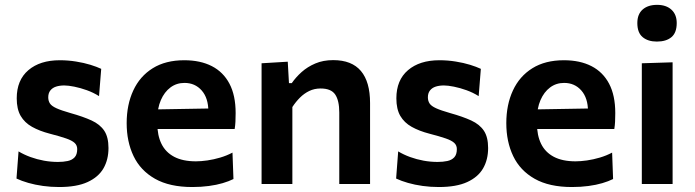

<svg xmlns="http://www.w3.org/2000/svg" viewBox="-20 -759 2867 792"><path d="M224 12.5Q189.5 12.5 157.2 8Q125 3.5 97 -4.5Q69 -12.5 48 -22.5L56.5 -134.5Q79 -121 105.8 -111.2Q132.5 -101.5 161.5 -96.2Q190.5 -91 219 -91Q241 -91 259 -94.8Q277 -98.5 287.8 -110Q298.5 -121.5 298.5 -144Q298.5 -159.5 287.8 -169.5Q277 -179.5 252.5 -188Q228 -196.5 185.5 -207.5Q143 -218.5 112.2 -235.8Q81.5 -253 65.2 -281Q49 -309 49 -353.5Q49 -428.5 97 -469.5Q145 -510.5 226.5 -510.5Q261 -510.5 293.5 -505.2Q326 -500 352.8 -491.8Q379.5 -483.5 397.5 -475L388.5 -362.5Q365.5 -377 338.5 -386.8Q311.5 -396.5 286.5 -401.5Q261.5 -406.5 245 -406.5Q226.5 -406.5 211.5 -401.8Q196.5 -397 187.8 -386Q179 -375 179 -357.5Q179 -343 186 -332.2Q193 -321.5 212.8 -312.5Q232.5 -303.5 271 -292.5Q323 -278 357.8 -262Q392.5 -246 410 -219.8Q427.5 -193.5 427.5 -148.5Q427.5 -100.5 406.8 -64.5Q386 -28.5 341.2 -8Q296.5 12.5 224 12.5Z M773.5 12.5Q679.5 12.5 619.5 -21.5Q559.5 -55.5 531 -115Q502.5 -174.5 502.5 -251Q502.5 -327 529.8 -385.8Q557 -444.5 610 -477.5Q663 -510.5 740 -510.5Q806.5 -510.5 853.8 -486.2Q901 -462 926.5 -413.8Q952 -365.5 952 -292.5Q952 -273 951.2 -257.5Q950.5 -242 948 -227L837.5 -271.5Q838.5 -278.5 839 -285.8Q839.5 -293 839.5 -299.5Q839.5 -354.5 812 -385.8Q784.5 -417 741 -417Q708 -417 683 -398.2Q658 -379.5 643.5 -346Q629 -312.5 629 -268.5V-249Q629 -200.5 646 -165.8Q663 -131 698.5 -112.2Q734 -93.5 788 -93.5Q809 -93.5 835.2 -97.2Q861.5 -101 888.5 -109Q915.5 -117 939 -129.5L943 -20.5Q924 -11 898.5 -3.5Q873 4 841.5 8.2Q810 12.5 773.5 12.5ZM552.5 -227V-306.5L873 -312L948 -283.5V-227Z M1059 0Q1059 -54 1059 -104.5Q1059 -155 1059 -217V-267Q1059 -323.5 1059 -381.5Q1059 -439.5 1059 -498L1167 -504.5L1172 -416H1183.5Q1200 -440 1224.2 -461.8Q1248.5 -483.5 1280.8 -497.2Q1313 -511 1354.5 -511Q1431 -511 1468.8 -466.2Q1506.5 -421.5 1506.5 -334Q1506.5 -301.5 1506.5 -274.2Q1506.5 -247 1506.5 -217Q1506.5 -156.5 1506.5 -105.2Q1506.5 -54 1506.5 0H1379.5Q1379.5 -54 1379.5 -104.5Q1379.5 -155 1379.5 -210.5V-295Q1379.5 -344 1362.8 -369Q1346 -394 1302.5 -394Q1277 -394 1255.8 -383.8Q1234.5 -373.5 1217.2 -356.2Q1200 -339 1186 -317.5V-210.5Q1186 -153.5 1186 -103.8Q1186 -54 1186 0Z M1790 12.5Q1755.5 12.5 1723.2 8Q1691 3.5 1663 -4.5Q1635 -12.5 1614 -22.5L1622.5 -134.5Q1645 -121 1671.8 -111.2Q1698.5 -101.5 1727.5 -96.2Q1756.5 -91 1785 -91Q1807 -91 1825 -94.8Q1843 -98.5 1853.8 -110Q1864.5 -121.5 1864.5 -144Q1864.5 -159.5 1853.8 -169.5Q1843 -179.5 1818.5 -188Q1794 -196.5 1751.5 -207.5Q1709 -218.5 1678.2 -235.8Q1647.5 -253 1631.2 -281Q1615 -309 1615 -353.5Q1615 -428.5 1663 -469.5Q1711 -510.5 1792.5 -510.5Q1827 -510.5 1859.5 -505.2Q1892 -500 1918.8 -491.8Q1945.5 -483.5 1963.5 -475L1954.5 -362.5Q1931.5 -377 1904.5 -386.8Q1877.5 -396.5 1852.5 -401.5Q1827.5 -406.5 1811 -406.5Q1792.5 -406.5 1777.5 -401.8Q1762.5 -397 1753.8 -386Q1745 -375 1745 -357.5Q1745 -343 1752 -332.2Q1759 -321.5 1778.8 -312.5Q1798.5 -303.5 1837 -292.5Q1889 -278 1923.8 -262Q1958.5 -246 1976 -219.8Q1993.5 -193.5 1993.5 -148.5Q1993.5 -100.5 1972.8 -64.5Q1952 -28.5 1907.2 -8Q1862.5 12.5 1790 12.5Z M2339.5 12.5Q2245.5 12.5 2185.5 -21.5Q2125.5 -55.5 2097 -115Q2068.5 -174.5 2068.5 -251Q2068.5 -327 2095.8 -385.8Q2123 -444.5 2176 -477.5Q2229 -510.5 2306 -510.5Q2372.5 -510.5 2419.8 -486.2Q2467 -462 2492.5 -413.8Q2518 -365.5 2518 -292.5Q2518 -273 2517.2 -257.5Q2516.5 -242 2514 -227L2403.5 -271.5Q2404.5 -278.5 2405 -285.8Q2405.5 -293 2405.5 -299.5Q2405.5 -354.5 2378 -385.8Q2350.5 -417 2307 -417Q2274 -417 2249 -398.2Q2224 -379.5 2209.5 -346Q2195 -312.5 2195 -268.5V-249Q2195 -200.5 2212 -165.8Q2229 -131 2264.5 -112.2Q2300 -93.5 2354 -93.5Q2375 -93.5 2401.2 -97.2Q2427.5 -101 2454.5 -109Q2481.5 -117 2505 -129.5L2509 -20.5Q2490 -11 2464.5 -3.5Q2439 4 2407.5 8.2Q2376 12.5 2339.5 12.5ZM2118.5 -227V-306.5L2439 -312L2514 -283.5V-227Z M2627.5 0Q2627.5 -54 2627.5 -104.5Q2627.5 -155 2627.5 -217V-267Q2627.5 -315 2627.5 -353.8Q2627.5 -392.5 2627.5 -427.2Q2627.5 -462 2627.5 -498L2754.5 -502Q2754.5 -465.5 2754.5 -430Q2754.5 -394.5 2754.5 -355.2Q2754.5 -316 2754.5 -267V-217Q2754.5 -155 2754.5 -104.5Q2754.5 -54 2754.5 0ZM2689.5 -587.5Q2653 -587.5 2631 -605.8Q2609 -624 2609 -664Q2609 -700.5 2631 -719.8Q2653 -739 2690.5 -739Q2728 -739 2749.8 -719Q2771.5 -699 2771.5 -664Q2771.5 -624 2749.8 -605.8Q2728 -587.5 2689.5 -587.5Z"/></svg>

Font: Commissioner Thin SemiBold
Style: Regular
Weight: 600
Version: Version 1.000